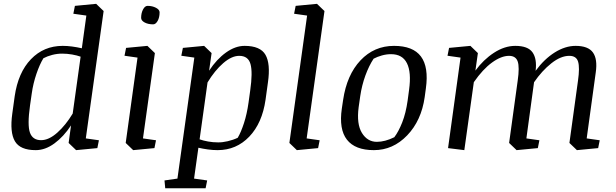

<svg xmlns="http://www.w3.org/2000/svg" viewBox="-20 -783 3259 1015"><path d="M376 -752 488.3 -762.7 527.8 -724.6 433.6 -51.3 502.9 -41.5 494.6 0 382.3 10.7 342.8 -27.3 355.5 -120.1Q316.4 -60.5 267.8 -24.9Q219.2 10.7 168.9 10.7Q86.4 10.7 58.8 -36.4Q31.2 -83.5 44.9 -182.1L57.6 -273.9Q75.7 -399.4 143.6 -470Q211.4 -540.5 311.5 -540.5Q335.4 -540.5 361.1 -537.1Q386.7 -533.7 412.6 -527.8L436.5 -700.7L367.7 -710.4ZM138.7 -225.1Q124 -121.1 138.4 -81.5Q152.8 -42 197.3 -42Q238.3 -42 283 -81.8Q327.6 -121.6 364.3 -182.6L406.2 -483.4Q387.7 -490.2 361.1 -494.9Q334.5 -499.5 308.6 -499.5Q282.2 -499.5 255.9 -492.7Q229.5 -485.8 209.5 -475.1Q189.9 -443.4 172.6 -392.6Q155.3 -341.8 147.9 -289.1Z M646.5 -529.8 759.3 -540.5 798.8 -502.4 735.8 -51.3 804.7 -41.5 796.4 0 684.1 10.7 644.5 -27.3 707 -478.5 638.2 -488.3ZM726.1 -688.5Q726.1 -713.9 736.1 -732.9Q746.1 -752 760.3 -752Q785.2 -752 804.4 -741.9Q823.7 -731.9 823.7 -717.8Q823.7 -690.9 813.5 -672.6Q803.2 -654.3 789.6 -654.3Q762.7 -654.3 744.4 -664.3Q726.1 -674.3 726.1 -688.5Z M946.8 -529.8 1059.1 -540.5 1098.6 -502.4 1085.4 -409.2Q1125.5 -470.2 1174.8 -505.4Q1224.1 -540.5 1272.9 -540.5Q1356.4 -540.5 1383.5 -493.2Q1410.6 -445.8 1396.5 -347.7L1383.8 -255.9Q1366.2 -132.3 1297.9 -60.8Q1229.5 10.7 1130.4 10.7Q1106 10.7 1079.3 7.1Q1052.7 3.4 1028.8 -2L1005.9 161.1L1075.2 170.9L1066.9 212.4H853.5L849.6 170.9L918 161.1L1007.3 -478.5L938.5 -488.3ZM1302.7 -304.7Q1316.4 -399.9 1304.4 -443.8Q1292.5 -487.8 1244.6 -487.8Q1204.6 -487.8 1159.9 -449Q1115.2 -410.2 1077.1 -347.2L1035.2 -46.4Q1054.2 -39.6 1080.1 -34.9Q1106 -30.3 1132.8 -30.3Q1154.8 -29.8 1183.6 -36.4Q1212.4 -43 1236.8 -54.7Q1253.9 -83.5 1269.8 -132.3Q1285.6 -181.2 1293.9 -240.7Z M1543 -752 1655.8 -762.7 1695.3 -724.6 1601.1 -51.3 1669.9 -41.5 1661.6 0 1549.3 10.7 1509.8 -27.3 1603.5 -700.7 1534.7 -710.4Z M1956.5 10.7Q1857.4 10.7 1814.2 -44.4Q1771 -99.6 1787.1 -209.5L1793.9 -254.9Q1813.5 -387.2 1885.7 -463.9Q1958 -540.5 2063 -540.5Q2163.6 -540.5 2205.3 -484.4Q2247.1 -428.2 2231.4 -315.9L2225.1 -269.5Q2207.5 -145.5 2132.6 -67.4Q2057.6 10.7 1956.5 10.7ZM2142.6 -308.6Q2155.3 -400.9 2131.3 -448.7Q2107.4 -496.6 2047.4 -496.6Q2022.5 -496.6 1998.3 -489.7Q1974.1 -482.9 1955.1 -472.7Q1930.7 -436 1911.6 -383.8Q1892.6 -331.5 1884.3 -274.4L1876 -216.3Q1864.3 -127.4 1893.3 -80.3Q1922.4 -33.2 1972.2 -33.2Q1993.7 -33.2 2016.8 -39.3Q2040 -45.4 2064.5 -57.6Q2086.9 -86.9 2106.2 -135.7Q2125.5 -184.6 2134.8 -250.5Z M2823.2 0 2710.9 10.7 2671.4 -27.3 2716.8 -356.9Q2727.1 -428.2 2716.8 -458Q2706.5 -487.8 2670.9 -487.8Q2629.9 -487.8 2581.3 -452.6Q2532.7 -417.5 2484.9 -348.6L2434.6 10.7L2348.6 0L2414.6 -478.5L2345.7 -488.3L2354 -529.8L2466.8 -540.5L2506.3 -502.4L2493.2 -409.7Q2535.6 -467.8 2591.6 -504.2Q2647.5 -540.5 2704.1 -540.5Q2771 -540.5 2795.2 -506.1Q2819.3 -471.7 2811.5 -408.7Q2857.4 -471.2 2912.8 -505.9Q2968.3 -540.5 3022.9 -540.5Q3089.4 -540.5 3114.5 -505.6Q3139.6 -470.7 3129.4 -399.9L3081.5 -51.3L3150.4 -41.5L3142.1 0L3029.8 10.7L2990.2 -27.3L3035.6 -356.9Q3045.4 -425.8 3036.1 -456.8Q3026.9 -487.8 2989.7 -487.8Q2944.3 -487.8 2894.5 -448.2Q2844.7 -408.7 2803.2 -348.1L2762.7 -51.3L2831.5 -41.5Z"/></svg>

Font: Noticia Text
Style: Italic
Weight: 400
Italic angle: -8°
Designer: JM Sole
Foundry: JM Sole
Version: Version 1.003